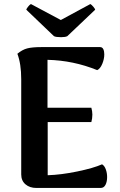

<svg xmlns="http://www.w3.org/2000/svg" viewBox="-20 -930 592 950"><path d="M510 -54Q510 -31 502 -15.5Q494 0 478 0H160Q127 0 106 -18Q85 -36 85 -67V-538Q85 -614 66 -664Q90 -684 114.5 -690.5Q139 -697 185 -697H475Q486 -697 491 -687Q496 -677 496 -661Q496 -638 486 -614Q476 -590 461 -583Q343 -631 215 -634V-397H432Q437 -379 437 -363Q437 -344 432 -326H216V-63Q282 -65 362 -81.5Q442 -98 485 -117Q497 -110 503.5 -92Q510 -74 510 -54ZM282 -746Q257 -746 247 -751L110 -882Q111 -887 119 -897Q127 -907 133 -910L281 -831L427 -910Q433 -907 441.5 -897Q450 -887 451 -882L313 -751Q303 -746 282 -746Z"/></svg>

Font: Arima Madurai Black
Style: Regular
Weight: 900
Designer: Joana Correia and Natanael Gama
Foundry: NDISCOVER
Version: Version 1.020